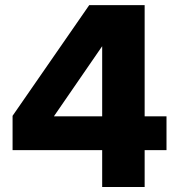

<svg xmlns="http://www.w3.org/2000/svg" viewBox="-20 -748 716 768"><path d="M30.3 -147.5V-284.7L336.9 -727.5H558.6V-282.7H646V-147.5H558.6V0H388.7V-147.5ZM388.7 -282.7V-562.5H388.2L196.3 -283.7V-282.7Z"/></svg>

Font: Inter Display Extra Bold
Style: Regular
Weight: 800
Designer: Rasmus Andersson
Foundry: rsms
Version: Version 4.000;git-4fc901f